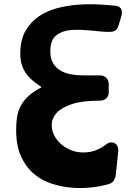

<svg xmlns="http://www.w3.org/2000/svg" viewBox="-20 -898 667 927"><path d="M553 -777Q547 -757 536.5 -750.5Q526 -744 506 -744Q488 -744 465 -746Q442 -748 417 -751Q393 -753 369 -754Q345 -755 322 -753Q279 -749 251 -727Q223 -705 223 -648Q223 -594 262 -564Q301 -534 385 -534H461Q481 -534 493 -522.5Q505 -511 505 -491V-453Q505 -434 493 -423Q481 -412 461 -412Q377 -412 327.5 -395.5Q278 -379 255 -354.5Q232 -330 230 -301.5Q228 -273 240 -248Q253 -220 280 -198Q307 -176 341 -167Q375 -158 414.5 -164.5Q454 -171 493 -201Q504 -210 515 -210.5Q526 -211 534.5 -206Q543 -201 547.5 -191Q552 -181 551 -168L539 -53Q537 -39 529.5 -26.5Q522 -14 504 -9Q471 1 425.5 6.5Q380 12 330.5 8.5Q281 5 232 -10.5Q183 -26 144.5 -58Q106 -90 82 -142Q58 -194 58 -270Q58 -307 63 -336.5Q68 -366 82 -390.5Q96 -415 119.5 -436Q143 -457 181 -477Q155 -494 135.5 -511Q116 -528 102.5 -548.5Q89 -569 83 -593Q77 -617 78 -648Q80 -711 105.5 -753Q131 -795 170.5 -821Q210 -847 259.5 -859.5Q309 -872 359.5 -875.5Q410 -879 457 -876.5Q504 -874 539 -870Q552 -868 558.5 -862.5Q565 -857 567 -849.5Q569 -842 568.5 -834Q568 -826 566 -820Z"/></svg>

Font: OpenDyslexic3
Style: Bold
Weight: 700
Designer: Abelardo Gonzalez
Version: Version 1.000;PS 001.001;hotconv 1.0.56